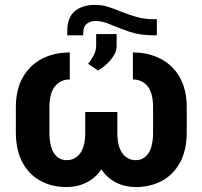

<svg xmlns="http://www.w3.org/2000/svg" viewBox="-20 -750 822 780"><path d="M606.2 -671.9H617.2V-606.5H604.8Q549 -606.5 506 -621.1Q463.1 -635.7 429.5 -650.2Q396 -664.8 368.6 -664.8Q346.6 -664.8 332.4 -653.2Q318.2 -641.7 318.2 -615.1V-606.5H253.2V-623.9Q253.2 -679 283.7 -704.5Q314.3 -730.1 367.2 -730.1Q395.6 -730.1 422.2 -721.2Q448.9 -712.4 476.6 -701Q504.3 -689.6 536 -680.8Q567.8 -671.9 606.2 -671.9ZM377.8 -463.8 338.1 -490.8Q354 -511 362.4 -528.8Q370.7 -546.5 370.7 -564.6V-611.5H453.8V-561.8Q453.8 -542.6 441.6 -523.3Q429.3 -503.9 411.8 -488.1Q394.2 -472.3 377.8 -463.8ZM263.5 -536.9V-427.2Q226.6 -427.2 203.7 -399.9Q180.8 -372.5 180.8 -313.6V-213.4Q180.8 -154.1 199.9 -126.8Q219.1 -99.4 250.4 -99.4Q284.4 -99.4 305.4 -126.8Q326.3 -154.1 326.3 -213.1V-295.1H456.7V-213.1Q456.7 -154.1 477.5 -126.8Q498.2 -99.4 532 -99.4Q563.2 -99.4 582.6 -126.8Q601.9 -154.1 601.9 -213.4V-313.6Q601.9 -372.5 579.4 -399.9Q556.8 -427.2 519.9 -427.2V-536.9Q582.4 -536.9 631.9 -511.5Q681.5 -486.2 710 -436.4Q738.6 -386.7 738.6 -313.6V-213.4Q738.6 -139.9 711.6 -90.2Q684.7 -40.5 637.8 -15.3Q590.9 9.9 532 9.9Q487.9 9.9 451.9 -8.2Q415.8 -26.3 391.7 -62.1Q367.2 -26.3 330.8 -8.2Q294.4 9.9 250.4 9.9Q191.1 9.9 144.5 -15.3Q98 -40.5 71.2 -90.2Q44.4 -139.9 44.4 -213.4V-313.6Q44.4 -386.7 73 -436.4Q101.6 -486.2 150.9 -511.5Q200.3 -536.9 263.5 -536.9Z"/></svg>

Font: Interface
Style: Bold
Weight: 700
Designer: Rasmus Andersson
Foundry: rsms
Version: Version 1.8